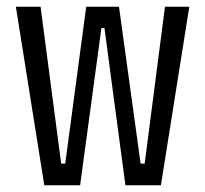

<svg xmlns="http://www.w3.org/2000/svg" viewBox="-20 -548 607 568"><path d="M111 0 27 -528H100L161 -64H173L235 -528H332L396 -64H408L468 -528H540L456 0H351L289 -465H280L217 0Z"/></svg>

Font: Bricolage Grotesque Condensed Light
Style: Regular
Weight: 300
Width: 3
Designer: Mathieu Triay
Foundry: Atelier Triay
Version: Version 1.000;gftools[0.9.30]